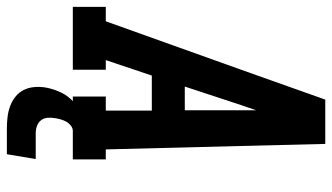

<svg xmlns="http://www.w3.org/2000/svg" viewBox="-243 -551 967 559"><g transform="rotate(90 240.5 -271.5)"><path d="M-19 0V-96H23L164 -490L251 -735H380L386 -490L396 -96H425V0H242V-96H283V-230H181L136 -96H164V0ZM213 -326H282V-490Q282 -501 282 -512Q282 -523 282 -534Q278 -523 274.5 -512Q271 -501 267 -490ZM335 192Q318 192 301.5 190Q285 188 270 182.5Q255 177 242.5 167Q230 157 223 143Q216 129 214.5 112Q213 95 216 78Q220 56 230.5 34Q241 12 259.5 -3.5Q278 -19 301.5 -26Q325 -33 347 -33L342 0Q334 0 326.5 6Q319 12 315 19.5Q311 27 308.5 35.5Q306 44 305 52Q303 63 304 74Q305 85 311.5 93Q318 101 328 104.5Q338 108 349 108H424L410 192Z"/></g></svg>

Font: Iosevka Slab Oblique
Style: Bold
Weight: 700
Italic angle: -9°
Monospace: yes
Designer: Belleve Invis
Foundry: Belleve Invis
Version: Version 11.1.1; ttfautohint (v1.8.3)